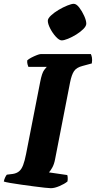

<svg xmlns="http://www.w3.org/2000/svg" viewBox="-31 -988 504 1008"><path d="M236 0Q229 0 204.5 -2.5Q180 -5 147 -9.5Q114 -14 81 -18.5Q48 -23 22.5 -27.5Q-3 -32 -11 -35Q-9 -46 -4 -56.5Q1 -67 5 -71L37 -75Q56 -78 69 -88.5Q82 -99 90.5 -121.5Q99 -144 106 -180L180 -558Q189 -605 201 -620.5Q213 -636 215 -637H118Q116 -641 113.5 -650.5Q111 -660 112 -671Q119 -678 133.5 -685.5Q148 -693 162 -698.5Q176 -704 182 -704H446Q449 -699 451.5 -686.5Q454 -674 451 -655L403 -642Q371 -634 358 -615Q345 -596 337 -556L258 -151Q253 -125 243 -107.5Q233 -90 226 -83L322 -69Q324 -65 324.5 -54Q325 -43 323 -35Q307 -22 281 -11Q255 0 236 0ZM293 -776Q280 -776 262.5 -795Q245 -814 232.5 -838.5Q220 -863 220 -879Q220 -891 236.5 -906.5Q253 -922 276.5 -936Q300 -950 322.5 -959Q345 -968 356 -968Q370 -968 385 -948.5Q400 -929 411 -904.5Q422 -880 422 -864Q422 -851 406.5 -835.5Q391 -820 369 -806.5Q347 -793 326 -784.5Q305 -776 293 -776Z"/></svg>

Font: Texturina 12pt Black
Style: Italic
Weight: 900
Italic angle: -11°
Designer: Guillermo Torres Carreño
Foundry: Omnibus-Type
Version: Version 1.002